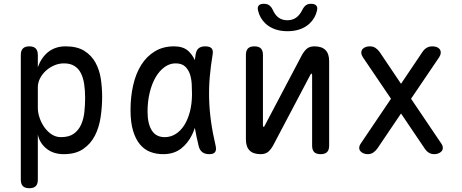

<svg xmlns="http://www.w3.org/2000/svg" viewBox="-20 -805 2440 1015"><path d="M135 -560Q158 -560 169 -548.5Q180 -537 180 -514V-450Q189 -475 202.5 -495Q216 -515 234 -529.5Q252 -544 275 -552Q298 -560 327 -560Q388 -560 426 -536Q464 -512 485 -473.5Q506 -435 513 -388Q520 -341 520 -294Q520 -240 512 -186Q504 -132 482 -88.5Q460 -45 420 -17.5Q380 10 317 10Q262 10 225.5 -19.5Q189 -49 180 -94V145Q180 168 169 179Q158 190 135 190Q112 190 101 179Q90 168 90 145V-514Q90 -537 101 -548.5Q112 -560 135 -560ZM318 -470Q291 -470 266 -459Q241 -448 222 -430.5Q203 -413 191.5 -390.5Q180 -368 180 -344V-234Q180 -210 189 -183Q198 -156 214 -133Q230 -110 252.5 -95Q275 -80 302 -80Q345 -80 370 -98Q395 -116 408.5 -145.5Q422 -175 426 -212.5Q430 -250 430 -288Q430 -327 425 -360.5Q420 -394 407.5 -418.5Q395 -443 373 -456.5Q351 -470 318 -470Z M842 10Q806 10 774.5 -2Q743 -14 720 -41.5Q697 -69 683.5 -113.5Q670 -158 670 -224Q670 -293 684 -354.5Q698 -416 726.5 -461.5Q755 -507 798.5 -533.5Q842 -560 900 -560Q948 -560 975 -536Q997 -516 1010 -487Q1012 -502 1014 -516Q1018 -541 1031 -550.5Q1044 -560 1065 -560Q1089 -560 1098.5 -549.5Q1108 -539 1104 -516Q1094 -457 1089 -399.5Q1084 -342 1085.5 -283.5Q1087 -225 1095.5 -163.5Q1104 -102 1120 -34Q1125 -12 1117 -1Q1109 10 1086 10Q1063 10 1049 -1Q1035 -12 1030 -34Q1018 -83 1010 -129Q1004 -111 996 -94Q974 -48 936.5 -19Q899 10 842 10ZM851 -80Q882 -80 908.5 -96.5Q935 -113 954 -143Q973 -173 984 -215Q995 -257 995 -308Q995 -332 993.5 -360.5Q992 -389 984 -413Q976 -437 958.5 -453.5Q941 -470 908 -470Q877 -470 850 -450.5Q823 -431 803 -397Q783 -363 771.5 -316Q760 -269 760 -215Q760 -151 782.5 -115.5Q805 -80 851 -80Z M1280 -68V-515Q1280 -538 1291 -549Q1302 -560 1325 -560Q1348 -560 1359 -549Q1370 -538 1370 -515V-140Q1372 -134 1374 -134Q1376 -134 1376.5 -135.5Q1377 -137 1379 -140L1574 -510Q1586 -533 1601 -546.5Q1616 -560 1642 -560Q1681 -560 1700.5 -540.5Q1720 -521 1720 -482V-35Q1720 -12 1709 -1Q1698 10 1675 10Q1652 10 1641 -1Q1630 -12 1630 -35V-410Q1628 -416 1626 -416Q1624 -416 1623.5 -414.5Q1623 -413 1621 -410L1426 -40Q1414 -17 1399 -3.5Q1384 10 1358 10Q1319 10 1299.5 -9.5Q1280 -29 1280 -68ZM1344 -750Q1340 -767 1348 -776Q1356 -785 1375 -785Q1386 -785 1394 -782Q1402 -779 1407 -774Q1417 -765 1422 -753Q1427 -741 1435 -730Q1458 -698 1499 -698Q1540 -698 1564 -730Q1572 -740 1577.5 -751.5Q1583 -763 1591 -772Q1597 -778 1604.5 -781.5Q1612 -785 1624 -785Q1643 -785 1651.5 -776Q1660 -767 1656 -750Q1647 -709 1616 -680Q1572 -640 1500 -640Q1428 -640 1384 -680Q1353 -709 1344 -750Z M2300 -500 2153 -283 2311 -49Q2321 -35 2321 -24Q2321 -13 2314.5 -5.5Q2308 2 2297.5 6Q2287 10 2276 10Q2260 10 2247.5 2.5Q2235 -5 2225 -20L2100 -205L1975 -20Q1965 -6 1952.5 2Q1940 10 1924 10Q1913 10 1902.5 6Q1892 2 1885.5 -5.5Q1879 -13 1879 -24Q1879 -35 1889 -49L2047 -283L1900 -500Q1890 -515 1890 -526.5Q1890 -538 1896.5 -545.5Q1903 -553 1913.5 -556.5Q1924 -560 1935 -560Q1952 -560 1964.5 -552Q1977 -544 1987 -530L2100 -362L2213 -530Q2223 -545 2236 -552.5Q2249 -560 2266 -560Q2277 -560 2287.5 -556.5Q2298 -553 2304 -545.5Q2310 -538 2310 -526.5Q2310 -515 2300 -500Z"/></svg>

Font: Maple Mono NF CN
Style: Regular
Weight: 400
Monospace: yes
Designer: subframe7536
Version: Version 7.000